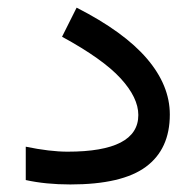

<svg xmlns="http://www.w3.org/2000/svg" viewBox="-20 -490 519 509"><path d="M159.2 -87.9Q346.7 -87.9 346.7 -185.1Q346.7 -231 299.8 -282.2Q252.9 -333.5 144.5 -392.6L183.1 -469.7Q308.6 -405.8 369.4 -334.7Q430.2 -263.7 430.2 -186.5Q430.2 -94.7 366.9 -47.9Q303.7 -1 166.5 -1Q101.1 -1 48.3 -12.7V-101.1Q112.3 -87.9 159.2 -87.9Z"/></svg>

Font: Vazirmatn RD
Style: Regular
Weight: 400
Designer: Saber Rastikerdar
Foundry: Saber Rastikerdar
Version: Version 32.102